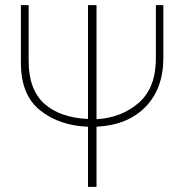

<svg xmlns="http://www.w3.org/2000/svg" viewBox="-20 -703 714 744"><path d="M613 -479Q613 -360 544 -289Q475 -218 354 -212V21H321V-212Q210 -216 135.5 -275.5Q61 -335 61 -459V-683H91V-467Q91 -356 151.5 -301.5Q212 -247 321 -242V-683H354V-241Q452 -247 518 -305Q584 -363 584 -476V-683H613Z"/></svg>

Font: LINE Seed Sans KR Thin
Style: Regular
Weight: 250
Designer: LINE BX Design & Sandoll Inc & Dalton Maag Ltd
Foundry: Sandoll Inc.
Version: Version 1.000